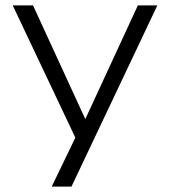

<svg xmlns="http://www.w3.org/2000/svg" viewBox="-20 -509 627 709"><path d="M171 180 269 -23V22L27 -489H102L302 -54H288L489 -489H561L244 180Z"/></svg>

Font: Nunito Sans 10pt SemiExpanded Light
Style: Regular
Weight: 300
Width: 6
Designer: Vernon Adams
Foundry: Vernon Adams
Version: Version 3.101;gftools[0.9.27]